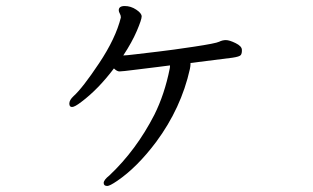

<svg xmlns="http://www.w3.org/2000/svg" viewBox="-20 -581 1040 637"><path d="M381 -523Q364 -454 309 -371.5Q254 -289 224 -262Q210 -249 210 -237.5Q210 -226 219 -226Q228 -226 250 -243Q306 -285 358 -354Q368 -344 376.5 -344Q385 -344 432 -350Q479 -356 505 -359Q531 -362 544 -364Q544 -356 543 -353Q526 -268 492 -200Q432 -83 343 1Q324 16 324 26Q324 36 336 36Q344 36 369 19Q435 -26 498 -110Q581 -222 610 -352Q612 -362 612 -368V-372Q727 -386 751 -389.5Q775 -393 779 -398.5Q783 -404 782.5 -416Q782 -428 761.5 -438Q741 -448 729.5 -448Q718 -448 707 -442.5Q696 -437 623 -426Q550 -415 506.5 -410Q463 -405 430.5 -401Q398 -397 389 -397Q418 -441 434 -478.5Q450 -516 450 -526.5Q450 -537 432 -549Q414 -561 394 -561Q374 -561 374 -547Q374 -542 377.5 -536Q381 -530 381 -523Z"/></svg>

Font: LXGW WenKai Mono TC
Style: Regular
Weight: 400
Designer: LXGW / Fontworks Inc.
Foundry: LXGW / Fontworks Inc.
Version: Version 1.330